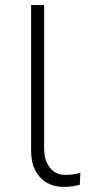

<svg xmlns="http://www.w3.org/2000/svg" viewBox="-20 -725 347 753"><path d="M231 8Q172 8 137 -30Q102 -68 102 -134V-705H153V-142Q153 -111 163.5 -87.5Q174 -64 192.5 -51.5Q211 -39 236 -39Q251 -39 265.5 -41Q280 -43 295 -47L293 0Q280 3 265 5.5Q250 8 231 8Z"/></svg>

Font: Nunito Sans 7pt ExtraLight
Style: Regular
Weight: 250
Designer: Vernon Adams
Foundry: Vernon Adams
Version: Version 3.101;gftools[0.9.27]